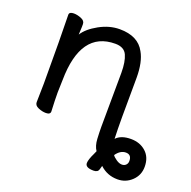

<svg xmlns="http://www.w3.org/2000/svg" viewBox="-123 -613 935 938"><g transform="rotate(20 344.0 -144.5)"><path d="M583 202.1Q529.8 202.1 491.2 166Q490.2 169.9 485.6 186Q481 202.1 459 202.1Q416 202.1 416 178.2Q416 168.9 420.9 154.5Q425.8 140.1 432.9 126Q439.9 111.8 440.9 107.9Q425.8 85.9 423.8 50.5Q421.9 15.1 421.9 -12.2L423.8 -293Q423.8 -351.1 408.9 -384Q394 -417 348.1 -417Q168.9 -417 166 -162.1L164.1 -97.2Q164.1 -59.1 167 1Q167 17.1 144 17.1Q125 17.1 104.5 8.5Q84 0 84 -17.1L85.9 -115.2Q85.9 -363.8 83 -471.2Q83 -486.8 106.9 -486.8Q125 -486.8 145.5 -478.5Q166 -470.2 166 -453.1V-439Q164.1 -411.1 164.1 -397.9Q186 -433.1 238.5 -462.2Q291 -491.2 344.2 -491.2Q439.9 -491.2 475.1 -424.8Q502 -377.9 502 -296.9L501 -91.8Q501 -28.8 502.9 21Q527.8 -5.9 579.1 -5.9Q626 -5.9 657 22Q688 49.8 688 99.1Q688 143.1 657 172.6Q626 202.1 583 202.1ZM579.1 127Q591.8 127 599.9 118.9Q607.9 110.8 607.9 98.1Q607.9 64.9 578.1 64.9Q549.8 64.9 527.8 96.2Q533.2 105 549.1 116Q564.9 127 579.1 127Z"/></g></svg>

Font: LXGW WenKai Screen
Style: Regular
Weight: 400
Designer: LXGW / Fontworks Inc.
Foundry: LXGW / Fontworks Inc.
Version: Version 1.510;January 18,2025